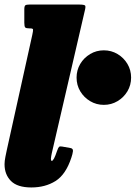

<svg xmlns="http://www.w3.org/2000/svg" viewBox="-23 -800 597 845"><path d="M349.5 -750 205 -126Q204 -121.5 202.5 -113.2Q201 -105 201 -101Q201 -92 205 -92Q213.5 -92 228 -135.5Q233 -150 236.8 -153.5Q240.5 -157 250.5 -155L287 -148.5Q299.5 -146.5 298 -134.2Q296.5 -122 291 -106Q266.5 -31.5 221.2 -3.2Q176 25 115 25Q53.5 25 25.2 -3.5Q-3 -32 -3 -77Q-3 -91.5 0.8 -110Q4.5 -128.5 7 -140L119 -646Q123 -664.5 122.5 -669.8Q122 -675 110.5 -675H107.5Q92 -675 88 -679.2Q84 -683.5 84 -700V-759Q84 -773.5 88.8 -776.8Q93.5 -780 107.5 -780H323.5Q348.5 -780 351.8 -775.2Q355 -770.5 349.5 -750ZM314 -458.5Q314 -491.5 330.2 -518.8Q346.5 -546 373.8 -562.2Q401 -578.5 434 -578.5Q467 -578.5 494.2 -562.2Q521.5 -546 537.8 -518.8Q554 -491.5 554 -458.5Q554 -425.5 537.8 -398.2Q521.5 -371 494.2 -354.8Q467 -338.5 434 -338.5Q401 -338.5 373.8 -354.8Q346.5 -371 330.2 -398.2Q314 -425.5 314 -458.5Z"/></svg>

Font: Besley* Condensed Fatface
Style: Italic
Weight: 900
Width: 3
Italic angle: -13°
Designer: Owen Earl
Foundry: indestructible type*
Version: Version 3.000; ttfautohint (v1.8.3)